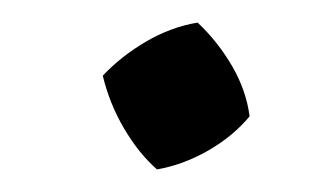

<svg xmlns="http://www.w3.org/2000/svg" viewBox="-20 -360 288 170"><path d="M119 -210Q103 -224 90 -246Q77 -268 71 -293Q87 -310 109 -323Q131 -336 155 -340Q173 -323 185.5 -301.5Q198 -280 201 -257Q186 -239 164 -226.5Q142 -214 119 -210Z"/></svg>

Font: Piazzolla SC Medium
Style: Italic
Weight: 500
Italic angle: -11.3°
Designer: Juan Pablo del Peral
Foundry: Huerta Tipografica
Version: Version 1.330